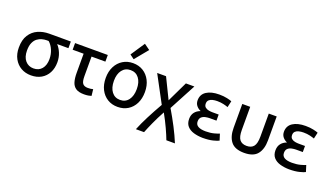

<svg xmlns="http://www.w3.org/2000/svg" viewBox="-80 -1432 3913 2255"><g transform="rotate(20 1876.5 -304.5)"><path d="M295 13Q225 13 170 -18.5Q115 -50 83 -108.5Q51 -167 51 -247Q51 -344 90 -404.5Q129 -465 192.5 -493Q256 -521 330 -521H601V-438H460Q493 -403 514.5 -350.5Q536 -298 536 -238Q536 -162 506 -105.5Q476 -49 422 -18Q368 13 295 13ZM295 -74Q361 -74 398.5 -119Q436 -164 436 -241Q436 -300 414 -352.5Q392 -405 354 -438H328Q302 -438 271.5 -430Q241 -422 214 -402Q187 -382 170 -344Q153 -306 153 -247Q153 -165 192.5 -119.5Q232 -74 295 -74Z M957 9Q890 9 854 -15.5Q818 -40 804.5 -86.5Q791 -133 791 -197V-438H654V-521H1063V-438H890V-193Q890 -125 910 -101Q930 -77 974 -77Q995 -77 1009.5 -79Q1024 -81 1039 -85L1048 -4Q1034 1 1010.5 5Q987 9 957 9Z M1377 13Q1305 13 1250 -21Q1195 -55 1163.5 -116.5Q1132 -178 1132 -261Q1132 -342 1163.5 -403.5Q1195 -465 1250.5 -499Q1306 -533 1377 -533Q1449 -533 1504 -499Q1559 -465 1590.5 -403.5Q1622 -342 1622 -261Q1622 -178 1591 -116.5Q1560 -55 1505 -21Q1450 13 1377 13ZM1377 -74Q1444 -74 1482 -124.5Q1520 -175 1520 -261Q1520 -346 1482 -396Q1444 -446 1377 -446Q1311 -446 1272.5 -396Q1234 -346 1234 -261Q1234 -175 1272.5 -124.5Q1311 -74 1377 -74ZM1365 -578 1311 -618 1428 -794 1500 -742Z M1671 185Q1704 103 1751.5 10.5Q1799 -82 1859 -187L1680 -521H1791L1916 -265L2039 -521H2145L1968 -188Q2026 -90 2074.5 3.5Q2123 97 2159 185H2052Q2032 131 1995.5 51.5Q1959 -28 1912 -112Q1864 -24 1829 53.5Q1794 131 1773 185Z M2441 13Q2380 12 2329 -3Q2278 -18 2247.5 -52Q2217 -86 2217 -143Q2217 -192 2242 -225Q2267 -258 2313 -275Q2280 -289 2258 -316Q2236 -343 2236 -382Q2236 -456 2295 -494.5Q2354 -533 2454 -533Q2509 -533 2552 -523.5Q2595 -514 2612 -506L2594 -427Q2573 -435 2537.5 -443.5Q2502 -452 2457 -452Q2426 -452 2399 -445.5Q2372 -439 2355.5 -423Q2339 -407 2339 -379Q2339 -348 2357.5 -333Q2376 -318 2401 -313.5Q2426 -309 2446 -309H2526V-233H2442Q2417 -233 2388.5 -227Q2360 -221 2340.5 -203Q2321 -185 2321 -149Q2321 -109 2354 -90Q2387 -71 2449 -71Q2508 -71 2554 -83.5Q2600 -96 2616 -104L2641 -25Q2623 -14 2570 -0.5Q2517 13 2441 13Z M2959 12Q2843 12 2793.5 -50.5Q2744 -113 2744 -223V-521H2843V-233Q2843 -147 2871.5 -111Q2900 -75 2959 -75Q3018 -75 3046.5 -111Q3075 -147 3075 -233V-521H3174V-223Q3174 -113 3124.5 -50.5Q3075 12 2959 12Z M3520 13Q3459 12 3408 -3Q3357 -18 3326.5 -52Q3296 -86 3296 -143Q3296 -192 3321 -225Q3346 -258 3392 -275Q3359 -289 3337 -316Q3315 -343 3315 -382Q3315 -456 3374 -494.5Q3433 -533 3533 -533Q3588 -533 3631 -523.5Q3674 -514 3691 -506L3673 -427Q3652 -435 3616.5 -443.5Q3581 -452 3536 -452Q3505 -452 3478 -445.5Q3451 -439 3434.5 -423Q3418 -407 3418 -379Q3418 -348 3436.5 -333Q3455 -318 3480 -313.5Q3505 -309 3525 -309H3605V-233H3521Q3496 -233 3467.5 -227Q3439 -221 3419.5 -203Q3400 -185 3400 -149Q3400 -109 3433 -90Q3466 -71 3528 -71Q3587 -71 3633 -83.5Q3679 -96 3695 -104L3720 -25Q3702 -14 3649 -0.5Q3596 13 3520 13Z"/></g></svg>

Font: Ubuntu Sans Medium
Style: Regular
Weight: 500
Designer: Dalton Maag Ltd
Foundry: Dalton Maag Ltd
Version: Version 1.006; ttfautohint (v1.8.4.7-5d5b)